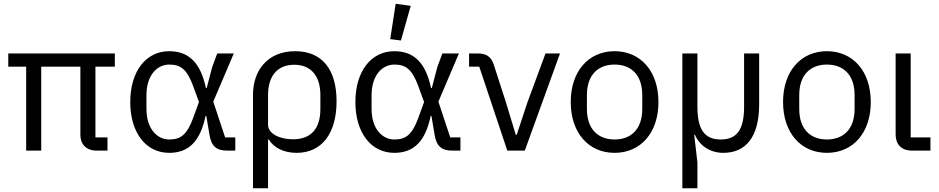

<svg xmlns="http://www.w3.org/2000/svg" viewBox="-20 -800 4988 1020"><path d="M487 -70V-446H590V-516H24V-446H119V0H199V-446H407V-82C407 -36 437 0 492 0H551V-70Z M1230 0V-70H1176L1113 -260L1222 -516H1134L1107 -443L1078 -332H1074C1046 -464 985 -528 879 -528C755 -528 672 -421 672 -258C672 -95 755 12 879 12C987 12 1045 -55 1072 -184H1076L1093 -83C1103 -23 1131 0 1185 0ZM879 -59C816 -59 758 -114 758 -222V-294C758 -402 816 -457 879 -457C939 -457 973 -433 1006 -343L1037 -258L1006 -173C973 -83 939 -59 879 -59Z M1324 -296V200H1404V-59H1408C1435 -14 1489 12 1556 12C1688 12 1768 -89 1768 -262C1768 -430 1692 -528 1548 -528C1400 -528 1324 -424 1324 -296ZM1536 -60C1467 -60 1404 -89 1404 -137V-295C1404 -398 1455 -456 1543 -456C1631 -456 1682 -398 1682 -295V-221C1682 -118 1634 -60 1536 -60Z M2110 -585 2162 -769 2082 -780 2053 -592ZM2426 0V-70H2372L2309 -260L2418 -516H2330L2303 -443L2274 -332H2270C2242 -464 2181 -528 2075 -528C1951 -528 1868 -421 1868 -258C1868 -95 1951 12 2075 12C2183 12 2241 -55 2268 -184H2272L2289 -83C2299 -23 2327 0 2381 0ZM2075 -59C2012 -59 1954 -114 1954 -222V-294C1954 -402 2012 -457 2075 -457C2135 -457 2169 -433 2202 -343L2233 -258L2202 -173C2169 -83 2135 -59 2075 -59Z M2675 0H2768L2955 -516H2878L2783 -259L2725 -84H2720L2667 -259L2603 -457C2588 -502 2561 -516 2517 -516H2472V-446H2526Z M3245 12C3383 12 3478 -94 3478 -258C3478 -422 3383 -528 3245 -528C3107 -528 3012 -422 3012 -258C3012 -94 3107 12 3245 12ZM3245 -59C3159 -59 3098 -112 3098 -221V-295C3098 -404 3159 -457 3245 -457C3331 -457 3392 -404 3392 -295V-221C3392 -112 3331 -59 3245 -59Z M3822 12C3939 12 4013 -68 4013 -246V-516H3933V-234C3933 -114 3897 -59 3809 -59C3721 -59 3685 -114 3685 -234V-516H3605V200H3685V63L3668 -84H3672C3696 -26 3753 12 3822 12Z M4373 12C4511 12 4606 -94 4606 -258C4606 -422 4511 -528 4373 -528C4235 -528 4140 -422 4140 -258C4140 -94 4235 12 4373 12ZM4373 -59C4287 -59 4226 -112 4226 -221V-295C4226 -404 4287 -457 4373 -457C4459 -457 4520 -404 4520 -295V-221C4520 -112 4459 -59 4373 -59Z M4923 0V-70H4818V-516H4738V-85C4738 -35 4768 0 4823 0Z"/></svg>

Font: Braiins Sans
Style: Regular
Weight: 400
Designer: Mike Abbink, Paul van der Laan, Pieter van Rosmalen, Jiri Chlebus, Lubos Buracinsky
Foundry: Bold Monday, Sudetype
Version: Version 1.000;hotconv 1.0.109;makeotfexe 2.5.65596